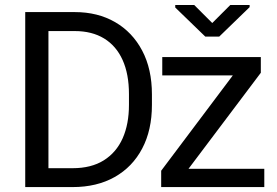

<svg xmlns="http://www.w3.org/2000/svg" viewBox="-20 -760 1127 780"><path d="M1053.7 -74.2V0H669.4V-74.2ZM1039.6 -464.4 689.9 0H634.8V-66.4L981.9 -528.3H1039.6ZM999.5 -528.3V-453.6H639.2V-528.3ZM769 -739.7 842.3 -666.5 915.5 -739.7H994.1V-731L870.6 -611.3H814L691.9 -729.5V-739.7ZM274.9 0H126.5L127.4 -76.7H274.9Q350.6 -76.7 401.6 -108.6Q452.6 -140.6 478.3 -198.2Q503.9 -255.9 503.9 -334V-377.4Q503.9 -459 478 -516.4Q452.1 -573.7 402.8 -603.8Q353.5 -633.8 283.7 -633.8H123.5V-710.9H283.7Q377 -710.9 447.5 -670.2Q518.1 -629.4 557.6 -554.4Q597.2 -479.5 597.2 -376.5V-334Q597.2 -231.4 557.6 -156.5Q518.1 -81.5 445.8 -40.8Q373.5 0 274.9 0ZM176.8 -710.9V0H82.5V-710.9Z"/></svg>

Font: RobotoDEMO
Style: Regular
Weight: 400
Designer: Christian Robertson
Foundry: Google
Version: Version 2.136